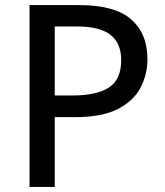

<svg xmlns="http://www.w3.org/2000/svg" viewBox="-20 -734 649 754"><path d="M291 -714Q431 -714 495 -658Q559 -602 559 -502Q559 -442 532 -390Q505 -338 443 -306Q381 -274 275 -274H195V0H96V-714ZM283 -630H195V-359H264Q360 -359 408 -390.5Q456 -422 456 -498Q456 -564 414 -597Q372 -630 283 -630Z"/></svg>

Font: Noto Sans Kayah Li Medium
Style: Regular
Weight: 500
Designer: Monotype Design Team, Sérgio Martins
Foundry: Monotype Imaging Inc.
Version: Version 2.002; ttfautohint (v1.8.4.7-5d5b)